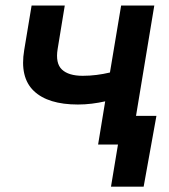

<svg xmlns="http://www.w3.org/2000/svg" viewBox="-20 -536 625 712"><path d="M269 -148.4Q158.2 -148.4 105.5 -198.7Q52.7 -249 69.8 -350.6L97.2 -515.6H220.2L193.8 -354.5Q185.1 -301.3 209.7 -278.1Q234.4 -254.9 286.6 -254.9Q313 -254.9 337.9 -258.1Q362.8 -261.2 387.7 -267.1L429.2 -515.6H552.2L466.8 0H343.8L370.1 -160.2Q346.2 -154.8 320.6 -151.6Q294.9 -148.4 269 -148.4ZM391.6 156.2 417.5 0H377.4L395 -106.4H560.1L512.7 156.2Z"/></svg>

Font: Inter Display SemiBold
Style: Italic
Weight: 600
Italic angle: -9.39999°
Designer: Rasmus Andersson
Foundry: rsms
Version: Version 4.000;git-a52131595